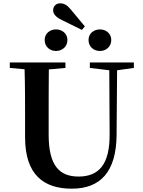

<svg xmlns="http://www.w3.org/2000/svg" viewBox="-20 -1117 858 1156"><path d="M355 -995 473 -937 491 -958 407 -1059C384 -1087 366 -1097 342 -1097C317 -1097 300 -1079 300 -1055C300 -1035 313 -1015 355 -995ZM317 -810C353 -810 386 -835 386 -876C386 -916 353 -940 317 -940C281 -940 249 -916 249 -876C249 -835 281 -810 317 -810ZM582 -810C617 -810 650 -835 650 -876C650 -916 617 -940 582 -940C545 -940 513 -916 513 -876C513 -835 545 -810 582 -810ZM521 -708 638 -694 640 -312C642 -128 576 -54 453 -54C337 -54 273 -121 273 -305V-401C273 -501 273 -600 274 -699L374 -708V-741H39V-708L128 -700C131 -600 131 -500 131 -401V-290C131 -63 245 19 412 19C585 19 680 -83 682 -304L685 -694L786 -708V-741H521Z"/></svg>

Font: Noto Serif CJK KR
Style: Bold
Weight: 700
Designer: Ryoko NISHIZUKA 西塚涼子 (kana & ideographs); Frank Grießhammer (Latin, Greek & Cyrillic); Wenlong ZHANG 张文龙 (bopomofo); San
Foundry: Adobe
Version: Version 2.001;hotconv 1.1.0;makeotfexe 2.6.0